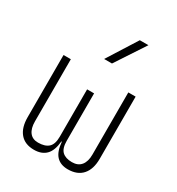

<svg xmlns="http://www.w3.org/2000/svg" viewBox="-189 -915 965 1045"><g transform="rotate(30 293.0 -392.5)"><path d="M181.2 9.8Q124 9.8 93.8 -25.9Q63.5 -61.5 63.5 -127V-517.6H109.4V-127Q109.4 -83 127.7 -59.1Q146 -35.2 181.2 -35.2Q224.1 -35.2 246.1 -54.9Q268.1 -74.7 268.1 -122.1V-419.9H312V-122.1Q312 -74.7 333 -54.9Q354 -35.2 394 -35.2Q431.6 -35.2 451.2 -59.1Q470.7 -83 470.7 -127V-517.6H516.6V-127Q516.6 -61.5 485.1 -25.9Q453.6 9.8 394 9.8Q348.1 9.8 322.3 -17.3Q296.4 -44.4 291.5 -104.5H288.6Q283.2 -44.4 256.1 -17.3Q229 9.8 181.2 9.8ZM265.6 -609.4 382.8 -794.9H437L314.9 -609.4Z"/></g></svg>

Font: Caskaydia Cove ExtraLight
Style: Regular
Weight: 200
Monospace: yes
Designer: Aaron Bell
Foundry: Saja Typeworks
Version: Version 4.300; ttfautohint (v1.8.3)